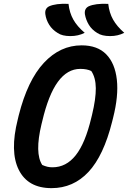

<svg xmlns="http://www.w3.org/2000/svg" viewBox="-20 -955 664 995"><path d="M541 -935Q546 -889 566 -853.5Q586 -818 624 -785Q591 -768 551 -768Q508 -768 484 -784Q456 -801 440.5 -826.5Q425 -852 420 -881Q416 -910 439 -922Q474 -938 541 -935ZM335 -935Q340 -889 360 -853.5Q380 -818 419 -785Q386 -768 345 -768Q302 -768 279 -784Q251 -801 235 -826.5Q219 -852 215 -881Q211 -910 234 -922Q269 -938 335 -935ZM403 -720Q485 -720 530.5 -673.5Q576 -627 585.5 -542.5Q595 -458 566 -344L561 -324Q517 -148 438.5 -64Q360 20 247 20Q125 20 77.5 -74.5Q30 -169 72 -336L77 -357Q123 -539 207.5 -629.5Q292 -720 403 -720ZM195 -311Q159 -161 199 -100Q213 -94 225 -91Q237 -88 252 -88Q323 -88 372.5 -150.5Q422 -213 453 -344L457 -360Q477 -443 476.5 -498Q476 -553 453 -587Q431 -598 396 -598Q329 -598 280 -531Q231 -464 199 -327Z"/></svg>

Font: Recursive Mn Csl St SmB
Style: Italic
Weight: 600
Italic angle: -15°
Monospace: yes
Version: Version 1.079;hotconv 1.0.112;makeotfexe 2.5.65598; ttfautoh